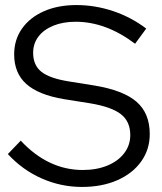

<svg xmlns="http://www.w3.org/2000/svg" viewBox="-20 -729 640 759"><path d="M304 10Q221 10 145 -23.5Q69 -57 11 -120L62 -173Q116 -115 177.5 -86Q239 -57 307 -57Q362 -57 404.5 -74.5Q447 -92 471 -123.5Q495 -155 495 -195Q495 -249 457.5 -278Q420 -307 334 -321L233 -337Q132 -354 84 -397Q36 -440 36 -514Q36 -572 67 -616Q98 -660 153.5 -684.5Q209 -709 282 -709Q356 -709 427.5 -685Q499 -661 558 -616L514 -556Q399 -643 279 -643Q229 -643 191 -627.5Q153 -612 132 -584.5Q111 -557 111 -520Q111 -471 144 -445Q177 -419 253 -407L353 -391Q468 -372 520 -326.5Q572 -281 572 -199Q572 -138 538 -90.5Q504 -43 443.5 -16.5Q383 10 304 10Z"/></svg>

Font: Red Hat Display VF
Style: Regular
Weight: 300
Designer: Pentagram, MCKL
Foundry: Pentagram, MCKL
Version: Version 1.023